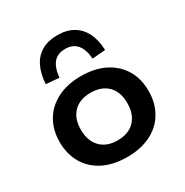

<svg xmlns="http://www.w3.org/2000/svg" viewBox="-176 -906 1018 1057"><g transform="rotate(-30 332.5 -377.0)"><path d="M333 10Q245 10 181.5 -22Q118 -54 84 -112.5Q50 -171 50 -247Q50 -324 84 -381.5Q118 -439 181.5 -471.5Q245 -504 332 -504Q420 -504 483.5 -471.5Q547 -439 581 -381.5Q615 -324 615 -247Q615 -171 581 -112.5Q547 -54 483.5 -22Q420 10 333 10ZM332 -96Q402 -96 441 -136.5Q480 -177 480 -248Q480 -319 441 -358.5Q402 -398 332 -398Q263 -398 224 -358.5Q185 -319 185 -248Q185 -177 224 -136.5Q263 -96 332 -96ZM226 -555 143 -562Q147 -626 169 -671Q191 -716 232 -740Q273 -764 332 -764Q391 -764 432 -740Q473 -716 495.5 -671Q518 -626 520 -562L437 -555Q432 -616 406 -646.5Q380 -677 332 -677Q283 -677 257.5 -646.5Q232 -616 226 -555Z"/></g></svg>

Font: Nunito Sans 10pt SemiExpanded
Style: Bold
Weight: 700
Width: 6
Designer: Vernon Adams
Foundry: Vernon Adams
Version: Version 3.101;gftools[0.9.27]